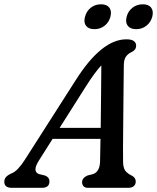

<svg xmlns="http://www.w3.org/2000/svg" viewBox="-46 -898 750 918"><path d="M140 -130.5Q106.5 -77.5 141 -65.5L170 -58.5Q190.5 -50 190.5 -31Q190.5 0 154.5 0H10.5Q-25.5 0 -25.5 -29Q-25.5 -41.5 -18 -50.8Q-10.5 -60 9 -69Q25 -75 41.2 -92.5Q57.5 -110 73 -134.5L315.5 -514Q439.5 -710 558 -710Q583.5 -710 594.2 -701.5Q605 -693 605 -680Q605 -659.5 584 -649.5Q566 -641.5 556 -627Q546 -612.5 546 -584.5Q545.5 -548 545 -499.5Q544.5 -451 544 -397.5Q543.5 -344 543 -292Q542.5 -240 542.2 -196.2Q542 -152.5 542.5 -124.5Q543 -96 552.5 -82.5Q562 -69 585.5 -57.5Q603 -48 603 -30Q603 -16.5 594 -8.2Q585 0 567.5 0H374.5Q360 0 353.2 -7.8Q346.5 -15.5 346.5 -27Q346.5 -47.5 372.5 -59L398.5 -65.5Q431.5 -77 432.5 -127Q433.5 -169 434.5 -234H205.5ZM362.5 -481.5 239 -286.5H435.5Q436.5 -360.5 437.2 -440.5Q438 -520.5 438.5 -585.5Q423.5 -569.5 404.5 -543.8Q385.5 -518 362.5 -481.5ZM405.5 -758.5Q377.5 -758.5 365.2 -774.8Q353 -791 360.5 -818Q367.5 -845 388.2 -861.2Q409 -877.5 437 -877.5Q465 -877.5 477 -861.2Q489 -845 482 -818Q475 -791.5 454.2 -775Q433.5 -758.5 405.5 -758.5ZM605 -758.5Q577 -758.5 564.8 -774.8Q552.5 -791 559.5 -818Q566.5 -845 587.5 -861.2Q608.5 -877.5 636.5 -877.5Q664.5 -877.5 676.8 -861.2Q689 -845 682 -818Q675 -791.5 654 -775Q633 -758.5 605 -758.5Z"/></svg>

Font: Fraunces 9pt SuperSoft
Style: Italic
Weight: 400
Italic angle: -16°
Version: Version 1.000;[b76b70a41]